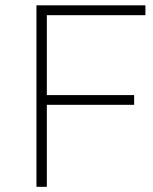

<svg xmlns="http://www.w3.org/2000/svg" viewBox="-20 -720 591 740"><path d="M160.5 0H120.5V-699.5H540.5V-661.5H160.5V-353.5H497V-316H160.5Z"/></svg>

Font: Argentum Novus ExtraLight
Style: Regular
Weight: 250
Designer: Julieta Ulanovsky (font) & Cristiano Sobral (main changes)
Foundry: Julieta Ulanovsky (font) & Cristiano Sobral (main changes)
Version: Version 3.00;November 27, 2020;FontCreator 13.0.0.2655 64-bi